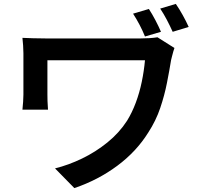

<svg xmlns="http://www.w3.org/2000/svg" viewBox="-20 -885 1040 984"><path d="M743 -839Q760 -813 776.5 -781.5Q793 -750 805 -722L723 -698Q711 -728 695.5 -757.5Q680 -787 662 -815ZM881 -865Q899 -839 916.5 -807.5Q934 -776 947 -747L865 -722Q851 -753 835 -783.5Q819 -814 801 -841ZM874 -639Q872 -633 868 -620.5Q864 -608 861.5 -596Q859 -584 857 -578Q848 -523 835.5 -459.5Q823 -396 801 -331Q779 -266 740 -206Q679 -108 580.5 -35Q482 38 361 79L262 -22Q331 -39 400.5 -72.5Q470 -106 530.5 -155Q591 -204 631 -266Q657 -308 676 -359Q695 -410 706.5 -465.5Q718 -521 723 -576Q710 -576 680.5 -576Q651 -576 610 -576Q569 -576 523 -576Q477 -576 430.5 -576Q384 -576 342.5 -576Q301 -576 269.5 -576Q238 -576 223 -576Q223 -567 223 -550Q223 -533 223 -512Q223 -491 223 -469.5Q223 -448 223 -430Q223 -412 223 -400Q223 -389 223.5 -367Q224 -345 226 -323H95Q97 -345 98.5 -363.5Q100 -382 100 -400Q100 -414 100 -442Q100 -470 100 -503Q100 -536 100 -565.5Q100 -595 100 -612Q100 -631 98.5 -651.5Q97 -672 95 -691Q119 -690 149 -689Q179 -688 213 -688Q221 -688 248.5 -688Q276 -688 315 -688Q354 -688 400.5 -688Q447 -688 493.5 -688Q540 -688 582.5 -688Q625 -688 656 -688Q687 -688 701 -688Q724 -688 746.5 -689.5Q769 -691 787 -694Z"/></svg>

Font: Noto Sans KR SemiBold
Style: Regular
Weight: 600
Designer: Ryoko NISHIZUKA  (kana, bopomofo & ideographs); Paul D. Hunt (Latin, Greek & Cyrillic); Sandoll Communications , Soo-you
Foundry: Adobe
Version: Version 2.004-H2;hotconv 1.0.118;makeotfexe 2.5.65603